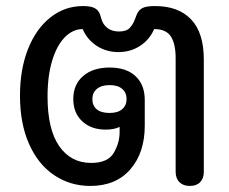

<svg xmlns="http://www.w3.org/2000/svg" viewBox="-20 -604 756 634"><path d="M46 -288Q46 -375 72.5 -442Q99 -509 146.5 -546.5Q194 -584 254 -584Q279 -584 292 -577.5Q305 -571 310 -557Q311 -554 316 -538Q321 -522 335.5 -511Q350 -500 373 -500Q398 -500 409 -512.5Q420 -525 425 -539Q430 -553 432 -557Q438 -571 450.5 -577.5Q463 -584 492 -584Q569 -584 611 -540Q653 -496 653 -407V-37Q653 -15 641 -2.5Q629 10 607 10Q585 10 572.5 -2.5Q560 -15 560 -37V-411Q560 -460 544 -484Q528 -508 489 -508Q474 -473 442.5 -452.5Q411 -432 371 -432Q331 -432 299.5 -452.5Q268 -473 253 -508Q221 -508 194.5 -481.5Q168 -455 152.5 -404.5Q137 -354 137 -285Q137 -177 175.5 -121.5Q214 -66 281 -66Q336 -66 355.5 -99Q375 -132 375 -168V-185Q357 -176 329 -176Q281 -176 251.5 -203.5Q222 -231 222 -277Q222 -325 254.5 -353Q287 -381 342 -381Q397 -381 427.5 -352.5Q458 -324 458 -274V-189Q458 -100 410.5 -45Q363 10 278 10Q212 10 159 -25.5Q106 -61 76 -128.5Q46 -196 46 -288ZM398 -277Q398 -298 383.5 -310.5Q369 -323 342 -323Q315 -323 300 -310.5Q285 -298 285 -277Q285 -255 299.5 -243Q314 -231 342 -231Q369 -231 383.5 -243.5Q398 -256 398 -277Z"/></svg>

Font: Kodchasan Medium
Style: Regular
Weight: 500
Designer: Katatrad Aksorn Co.,Ltd.
Foundry: Cadson Demak Co.,Ltd.
Version: Version 1.000; ttfautohint (v1.6)